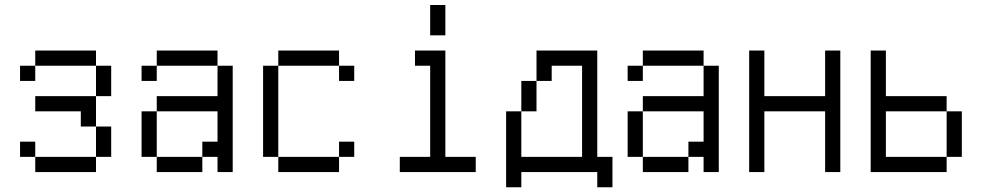

<svg xmlns="http://www.w3.org/2000/svg" viewBox="-20 -708 4040 790"><path d="M125 -62.5V0H375V-62.5ZM125 -62.5V-125H62.5V-62.5ZM375 -62.5H437.5Q437.5 -62.5 437.5 -187.5H375Q375 -187.5 375 -62.5ZM375 -187.5Q375 -187.5 375 -312.5H125V-250H312.5V-187.5ZM375 -312.5H437.5Q437.5 -312.5 437.5 -437.5H375Q375 -437.5 375 -312.5ZM125 -437.5H62.5V-375H125ZM125 -437.5H375V-500H125Z M625 -62.5V0H812.5V-62.5ZM625 -62.5V-250H562.5V-62.5ZM875 -62.5V0H937.5V-437.5H875Q875 -437.5 875 -312.5H625V-250H875Q875 -250 875 -125H812.5V-62.5ZM625 -437.5H562.5V-375H625ZM625 -437.5H875V-500H625Z M1437.5 -62.5V-125H1375V-62.5H1125V0H1375V-62.5ZM1437.5 -375V-437.5H1375V-375ZM1125 -62.5Q1125 -62.5 1125 -437.5H1062.5Q1062.5 -437.5 1062.5 -62.5ZM1125 -437.5H1375V-500H1125Z M1937.5 0V-62.5H1812.5V-500H1687.5V-437.5H1750Q1750 -437.5 1750 -62.5H1625V0ZM1750 -687.5Q1750 -687.5 1750 -562.5H1812.5Q1812.5 -562.5 1812.5 -687.5Z M2437.5 0V62.5H2500Q2500 62.5 2500 -62.5H2437.5V-500H2187.5Q2187.5 -500 2187.5 -375H2125Q2125 -375 2125 -250H2062.5V62.5H2125V0ZM2125 -62.5V-250H2187.5Q2187.5 -250 2187.5 -375H2250V-437.5H2375Q2375 -437.5 2375 -62.5Z M2625 -62.5V0H2812.5V-62.5ZM2625 -62.5V-250H2562.5V-62.5ZM2875 -62.5V0H2937.5V-437.5H2875Q2875 -437.5 2875 -312.5H2625V-250H2875Q2875 -250 2875 -125H2812.5V-62.5ZM2625 -437.5H2562.5V-375H2625ZM2625 -437.5H2875V-500H2625Z M3062.5 -500Q3062.5 -500 3062.5 0H3125Q3125 0 3125 -250H3375Q3375 -250 3375 0H3437.5Q3437.5 0 3437.5 -500H3375V-312.5H3125V-500Z M3562.5 -500Q3562.5 -500 3562.5 0H3875V-62.5H3625V-250H3875V-62.5H3937.5V-250H3875V-312.5H3625V-500Z"/></svg>

Font: BFUnifontExMono
Style: Regular
Weight: 500
Version: Version 15.0.06